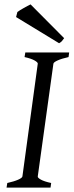

<svg xmlns="http://www.w3.org/2000/svg" viewBox="-20 -854 335 874"><path d="M292 -594.2Q261.2 -587.4 242.7 -579.1Q224.1 -570.8 223.1 -564L151.9 -50.8Q150.9 -44.9 166 -36.4Q181.2 -27.8 212.9 -21L210 0H9.8L13.2 -21Q43.9 -27.8 62.3 -35.9Q80.6 -43.9 82 -50.8L151.9 -564Q152.8 -569.8 137.7 -578.6Q122.6 -587.4 91.8 -594.2L95.2 -615.2H294.9ZM272 -680.2Q265.1 -670.4 261 -666Q256.8 -661.6 249 -657.2L53.2 -776.4L59.1 -799.3Q63.5 -802.7 71.3 -807.6Q79.1 -812.5 87.9 -817.4Q96.7 -822.3 105 -826.7Q113.3 -831.1 119.1 -834L272 -680.2Z"/></svg>

Font: Gentium
Style: Italic
Weight: 400
Italic angle: -7°
Designer: J. Victor Gaultney
Version: Version 1.02; 2005; OFL release